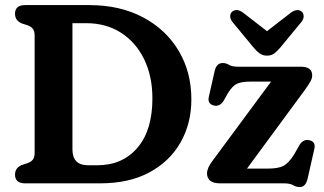

<svg xmlns="http://www.w3.org/2000/svg" viewBox="-20 -720 1274 754"><path d="M39 -34.5Q39 -60.5 65.5 -72L87.5 -79Q101.5 -84 108.8 -93Q116 -102 116 -119.5V-580.5Q116 -598 108.8 -607Q101.5 -616 87.5 -621L65.5 -628Q39 -639.5 39 -665.5Q39 -700 78.5 -700H330.5Q451 -700 541.2 -652.2Q631.5 -604.5 681.5 -520.8Q731.5 -437 731.5 -329.5Q731.5 -235.5 689.2 -161Q647 -86.5 567 -43.2Q487 0 373.5 0H78.5Q39 0 39 -34.5ZM362 -71Q461 -71 519.8 -139.8Q578.5 -208.5 578.5 -333.5Q578.5 -420.5 546.2 -487Q514 -553.5 455.5 -591.2Q397 -629 318 -629H264.5V-133.5Q264.5 -71 326 -71ZM1178.5 -368.5 950 -58H1033Q1073.5 -58 1093.8 -69Q1114 -80 1135.5 -114L1155.5 -149.5Q1170.5 -174.5 1194 -169.5Q1221 -164 1214.5 -135.5L1188 -18.5Q1180.5 14.5 1157 14.5Q1143 14.5 1131.2 7.2Q1119.5 0 1094 0H845Q817 0 805 -10.8Q793 -21.5 793 -38.5Q793 -60 813.5 -87L1044.5 -399.5H963Q929 -399.5 911 -391.2Q893 -383 875.5 -355L859 -325.5Q844 -300.5 820.5 -305.5Q794 -312 800 -339.5L823 -441Q830 -472.5 854.5 -472.5Q868 -472.5 879.5 -465.2Q891 -458 916 -458H1161.5Q1206 -458 1206 -424Q1206 -413.5 1199.8 -401.5Q1193.5 -389.5 1178.5 -368.5ZM1083 -536Q1070 -520 1058 -510.8Q1046 -501.5 1029 -501.5Q1011 -501.5 998.8 -510.8Q986.5 -520 973.5 -536L893.5 -633Q883.5 -645.5 884 -656.5Q884.5 -667.5 891 -673.5Q909 -689 935 -670L1028.5 -597.5L1122 -670Q1148 -689 1166 -673.5Q1172 -667.5 1172.5 -656.5Q1173 -645.5 1163 -633Z"/></svg>

Font: Fraunces 72pt SuperSoft SemiBold
Style: Regular
Weight: 600
Version: Version 1.000;[b76b70a41]